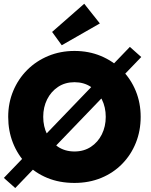

<svg xmlns="http://www.w3.org/2000/svg" viewBox="-23 -936 782 995"><path d="M650 -693 709 -640.5 56 38.5 -3 -14ZM201 -330.5Q201 -280.5 221.2 -239.8Q241.5 -199 278 -175Q314.5 -151 363 -151Q411.5 -151 448 -175Q484.5 -199 504.8 -239.8Q525 -280.5 525 -330.5Q525 -380.5 504.8 -421Q484.5 -461.5 448 -485.8Q411.5 -510 363 -510Q314.5 -510 278 -485.8Q241.5 -461.5 221.2 -421Q201 -380.5 201 -330.5ZM19.5 -330.5Q19.5 -402.5 45.5 -464.8Q71.5 -527 118 -573.5Q164.5 -620 227.2 -646Q290 -672 363 -672Q437 -672 499.5 -646Q562 -620 608.5 -573.5Q655 -527 680.5 -464.8Q706 -402.5 706 -330.5Q706 -258 681 -195.8Q656 -133.5 610.2 -86.8Q564.5 -40 501.5 -14Q438.5 12 363 12Q285 12 222 -14Q159 -40 113.8 -86.8Q68.5 -133.5 44 -195.8Q19.5 -258 19.5 -330.5ZM297 -701.5 247 -770.5 413.5 -916.5 494.5 -814.5Z"/></svg>

Font: League Spartan Thin ExtraBold
Style: Regular
Weight: 800
Version: Version 2.002